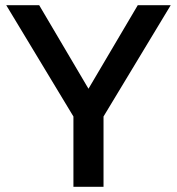

<svg xmlns="http://www.w3.org/2000/svg" viewBox="-20 -720 682 740"><path d="M263 -271 4 -700H131L321 -378L511 -700H638L379 -271V0H263Z"/></svg>

Font: Bai Jamjuree SemiBold
Style: Regular
Weight: 600
Version: Version 1.000; ttfautohint (v1.6)